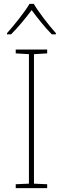

<svg xmlns="http://www.w3.org/2000/svg" viewBox="-20 -969 323 989"><path d="M154 -949H132C108 -908 53 -839 16 -798V-792H37C74 -829 115 -879 143 -917C171 -879 210 -829 247 -792H268V-798C231 -839 178 -908 154 -949ZM223 0V-20L155 -23V-690L223 -694V-714H61V-694L129 -690V-23L61 -20V0Z"/></svg>

Font: Noto Sans Sinhala Thin
Style: Regular
Weight: 100
Designer: Jelle Bosma - Monotype Design Team
Foundry: Monotype Imaging Inc.
Version: Version 2.006